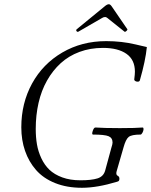

<svg xmlns="http://www.w3.org/2000/svg" viewBox="-20 -869 710 902"><path d="M348.1 -720.2Q343.3 -717.8 339.6 -722.7Q335.9 -727.5 340.8 -731.9L470.2 -837.9Q482.9 -849.1 491.2 -849.1Q498 -849.1 504.9 -838.9L578.1 -731.9Q580.1 -729 574 -723.4Q567.9 -717.8 564.9 -720.2L484.9 -784.2Q479 -789.1 474.1 -789.1Q466.3 -789.1 459 -784.2ZM80.1 -271Q80.1 -384.3 130.6 -476.6Q181.2 -568.8 272.7 -622.3Q364.3 -675.8 479 -675.8Q551.3 -675.8 617.2 -660.2Q629.4 -657.2 642.3 -654.3Q655.3 -651.4 661.6 -649.9Q668 -648.4 669.9 -647.9Q663.6 -584 637.2 -492.2Q635.7 -486.3 628.9 -485.4Q622.1 -484.4 616 -488Q609.9 -491.7 610.8 -497.1Q613.8 -520.5 613.8 -532.2Q613.8 -588.4 574 -616.2Q534.2 -644 463.9 -644Q404.3 -644 353.5 -625.2Q302.7 -606.4 265.1 -572Q227.5 -537.6 200.9 -490.5Q174.3 -443.4 161.1 -385.7Q147.9 -328.1 147.9 -263.2Q147.9 -224.1 153.6 -190.9Q159.2 -157.7 174.1 -125.7Q189 -93.8 212.2 -71.5Q235.4 -49.3 272.5 -35.6Q309.6 -22 357.9 -22Q409.2 -22 437.7 -30.8Q466.3 -39.6 474.1 -67.9L502.9 -173.8Q508.8 -191.9 508.8 -199.2Q508.8 -221.2 490.2 -229Q471.7 -236.8 417 -236.8Q410.2 -236.8 415.5 -253.4Q420.9 -270 428.2 -270Q468.3 -267.1 543 -267.1Q618.2 -267.1 650.9 -270Q654.8 -268.6 654.3 -261.2Q653.8 -253.9 649.2 -245.4Q644.5 -236.8 640.1 -236.8Q598.6 -236.8 584.7 -225.8Q570.8 -214.8 560.1 -175.8L527.8 -64Q525.4 -55.2 527.1 -50.3Q528.8 -45.4 532 -43.9Q535.2 -42.5 538.1 -39.1Q541 -35.6 541 -29.8Q541 -22.9 538.6 -19.8Q536.1 -16.6 529.8 -15.1Q436.5 13.2 365.2 13.2Q293.9 13.2 238.8 -9Q183.6 -31.2 149.4 -70.3Q115.2 -109.4 97.7 -160.2Q80.1 -210.9 80.1 -271Z"/></svg>

Font: Junicode SmCond Light
Style: Italic
Weight: 300
Width: 4
Italic angle: -11°
Designer: Peter S. Baker
Version: Version 2.206